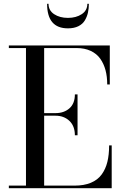

<svg xmlns="http://www.w3.org/2000/svg" viewBox="-20 -989 646 1009"><path d="M235 -969Q235 -934 264.5 -914.5Q294 -895 337 -895Q380 -895 409.5 -914.5Q439 -934 439 -969H447Q447 -944 442.2 -922.8Q437.5 -901.5 426 -882Q414.5 -862.5 391.8 -851.2Q369 -840 337 -840Q227.5 -840 227.5 -969ZM373.5 -278Q373.5 -326.5 344.8 -353.8Q316 -381 271.5 -381H212V-13.5H371.5Q421.5 -13.5 457.5 -28.5Q493.5 -43.5 514.2 -72Q535 -100.5 544.2 -138Q553.5 -175.5 553.5 -225H567V0H26.5V-13.5H116.5V-736.5H26.5V-750H557V-545H543.5Q543.5 -586.5 534.5 -620.2Q525.5 -654 506.8 -680.5Q488 -707 456.2 -721.8Q424.5 -736.5 382 -736.5H212V-394.5H271.5Q316.5 -394.5 345 -419.8Q373.5 -445 373.5 -493H387.5V-278Z"/></svg>

Font: Bodoni* 16pt
Style: Regular
Weight: 400
Version: Version 2.3